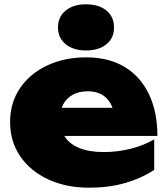

<svg xmlns="http://www.w3.org/2000/svg" viewBox="-20 -857 782 894"><path d="M395 17Q289 17 206 -21Q123 -59 75 -128Q27 -197 27 -289Q27 -379 73.5 -447Q120 -515 200.5 -552.5Q281 -590 381 -590Q486 -590 560 -545.5Q634 -501 673.5 -418.5Q713 -336 713 -224H214V-355H581L514 -310Q510 -349 494 -376.5Q478 -404 451.5 -418Q425 -432 389 -432Q348 -432 319 -416Q290 -400 274.5 -371.5Q259 -343 259 -307Q259 -256 281.5 -221Q304 -186 350 -167.5Q396 -149 464 -149Q526 -149 587 -164Q648 -179 698 -208V-66Q637 -26 561.5 -4.5Q486 17 395 17ZM380 -622Q322 -622 286 -651Q250 -680 250 -729Q250 -779 286 -808Q322 -837 380 -837Q440 -837 475.5 -808Q511 -779 511 -729Q511 -680 475.5 -651Q440 -622 380 -622Z"/></svg>

Font: Unbounded ExtraBold
Style: Regular
Weight: 800
Designer: Luke Prowse, Jean-Baptiste Morizot, Fátima Lázaro, Florian Runge
Foundry: NaN
Version: Version 1.701;gftools[0.9.28.dev5+ged2979d]